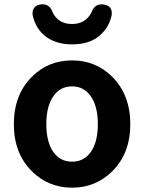

<svg xmlns="http://www.w3.org/2000/svg" viewBox="-20 -853 666 887"><path d="M313 14Q203 14 126 -63Q44 -146 44 -279Q44 -414 126 -497Q202 -574 313 -574Q423 -574 500 -497Q582 -413 582 -279Q582 -146 500 -63Q423 14 313 14ZM313 -106Q369 -106 401 -153Q432 -199 432 -279.5Q432 -360 401 -406Q369 -454 313 -454Q256 -454 225 -406Q194 -360 194 -279.5Q194 -199 225 -153Q257 -106 313 -106ZM313 -648Q236 -648 188 -687Q145 -721 131 -782Q128 -802 137 -815.5Q146 -829 165 -832Q209 -840 224 -794Q251 -742 313 -742Q373 -742 402 -794Q417 -839 460 -832Q501 -826 496 -783Q485 -733 453 -701Q405 -648 313 -648Z"/></svg>

Font: GenSenRounded TW B
Style: Regular
Weight: 700
Version: Version 1.501;PS 1;hotconv 16.6.51;makeotf.lib2.5.65220